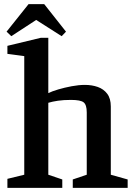

<svg xmlns="http://www.w3.org/2000/svg" viewBox="-20 -914 657 934"><path d="M16 0V-44L98 -64V-641L16 -652V-691L178 -730H215V-461Q233 -470 263.5 -479Q294 -488 328.5 -494.5Q363 -501 393 -501Q427 -501 455.5 -491Q484 -481 501.5 -458Q519 -435 519 -396V-64L601 -41V0H334V-41L402 -64V-367Q402 -404 387 -416Q372 -428 325 -428Q289 -428 262 -424Q235 -420 215 -414V-64L283 -41V0ZM35 -738 12 -760 119 -894H195L301 -760L280 -738L156 -817Z"/></svg>

Font: Manuale SemiBold
Style: Regular
Weight: 600
Version: Version 1.002